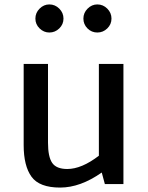

<svg xmlns="http://www.w3.org/2000/svg" viewBox="-20 -832 668 868"><path d="M203 -685Q178 -685 159 -703.5Q140 -722 140 -748Q140 -774 159 -793Q178 -812 203 -812Q229 -812 248 -793Q267 -774 267 -748Q267 -722 248 -703.5Q229 -685 203 -685ZM420 -812Q446 -812 465 -793Q484 -774 484 -748Q484 -722 465 -703.5Q446 -685 420 -685Q394 -685 375.5 -703.5Q357 -722 357 -748Q357 -774 376 -793Q395 -812 420 -812ZM427 -543H538V0H454L440 -52Q343 16 252 16Q158 16 122.5 -33Q87 -82 87 -176V-543H197V-187Q197 -123 216 -95.5Q235 -68 284 -68Q349 -68 427 -128Z"/></svg>

Font: Martel Sans DemiBold
Style: Regular
Weight: 600
Designer: Dan Reynolds and Mathieu Réguer
Foundry: Dan Reynolds and Mathieu Réguer
Version: Version 1.001;PS 001.001;hotconv 1.0.70;makeotf.lib2.5.58329